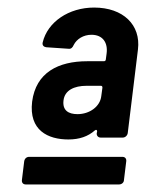

<svg xmlns="http://www.w3.org/2000/svg" viewBox="-20 -728 386 508"><path d="M211 -566C134 -566 75 -536 65 -459C56 -383 107 -359 161 -359C190 -359 213 -367 231 -383C235 -386 237 -384 237 -380L236 -376C235 -369 240 -364 246 -364H305C311 -364 317 -369 318 -376L345 -597C353 -662 306 -708 229 -708C162 -708 106 -670 93 -616C91 -608 96 -604 102 -603L161 -599C168 -598 172 -602 175 -609C183 -625 201 -636 222 -636C252 -636 266 -615 262 -586L260 -571C260 -568 258 -566 255 -566ZM185 -426C161 -426 145 -436 148 -462C151 -489 176 -501 209 -501H247C250 -501 251 -499 251 -496L248 -474C245 -446 217 -426 185 -426ZM44 -301 38 -252C37 -245 41 -240 48 -240H295C302 -240 308 -245 308 -252L314 -301C315 -308 311 -313 304 -313H57C50 -313 45 -308 44 -301Z"/></svg>

Font: Barlow Semi Condensed
Style: Bold Italic
Weight: 700
Width: 4
Italic angle: -7°
Designer: Jeremy Tribby
Foundry: Tribby Type
Version: Version 1.422;hotconv 1.0.109;makeotfexe 2.5.65596